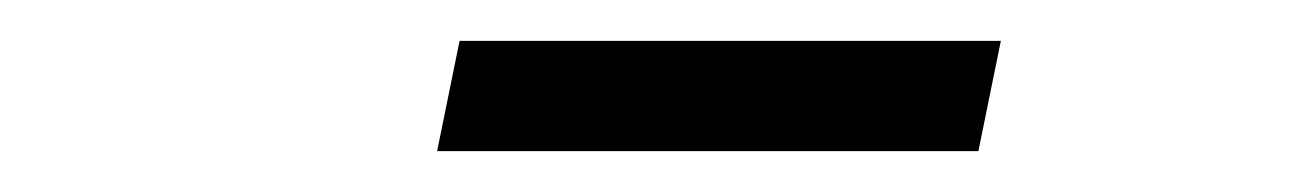

<svg xmlns="http://www.w3.org/2000/svg" viewBox="-20 -673 640 94"><path d="M205 -653 194 -599H459L470 -653Z"/></svg>

Font: LT Wave Mono Light
Style: Italic
Weight: 300
Designer: Daniel Lyons
Version: Version 2.5 (Glyphs App)